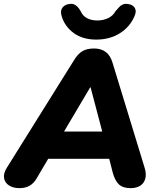

<svg xmlns="http://www.w3.org/2000/svg" viewBox="-34 -965 817 994"><path d="M67 9Q34 9 12.5 -5Q-9 -19 -13 -43Q-17 -67 1 -96L349 -653Q369 -686 392.5 -700Q416 -714 453 -714Q490 -714 514 -695.5Q538 -677 549 -639L714 -99Q725 -64 718 -39.5Q711 -15 691 -3Q671 9 643 9Q603 9 582.5 -9.5Q562 -28 550 -70L522 -180L573 -143H173L235 -176L156 -42Q142 -17 120 -4Q98 9 67 9ZM433 -513 278 -251 256 -284H536L505 -247L435 -513ZM464 -760Q394 -760 347.5 -794Q301 -828 285 -882Q277 -909 289 -925Q301 -941 323 -944Q338 -947 349 -942.5Q360 -938 368.5 -928.5Q377 -919 385 -905Q394 -883 416.5 -871Q439 -859 470 -859Q500 -859 525.5 -871Q551 -883 564 -907Q575 -920 583.5 -929Q592 -938 603.5 -942.5Q615 -947 630 -944Q653 -941 663.5 -924.5Q674 -908 663 -883Q640 -827 587.5 -793.5Q535 -760 464 -760Z"/></svg>

Font: Nunito ExtraLight Black
Style: Italic
Weight: 900
Italic angle: -9°
Version: Version 3.602